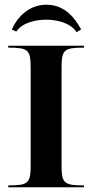

<svg xmlns="http://www.w3.org/2000/svg" viewBox="-20 -794 391 814"><path d="M30 -669 49 -660C77 -701 137 -710.5 177 -710.5C217 -710.5 277 -699.5 305 -657.5L324 -669C293 -727 248 -774 177 -774C107 -774 57 -728 30 -669ZM15 0H336V-8C250.5 -8 241 -17 241 -95V-505C241 -583 250.5 -592 336 -592V-600H15V-592C100.5 -592 110 -583 110 -505V-95C110 -17 100.5 -8 15 -8Z"/></svg>

Font: Prida01
Style: Black
Weight: 900
Designer: gluk
Foundry: gluk
Version: Version 00.072